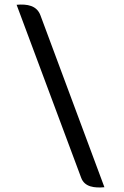

<svg xmlns="http://www.w3.org/2000/svg" viewBox="-20 -721 546 844"><path d="M439 102 158 -653C142 -697 100 -704 53 -700L337 61C352 101 395 106 439 102Z"/></svg>

Font: Mesarto
Style: Regular
Weight: 700
Designer: Mohamed Gaber
Foundry: Kief Type Foundry
Version: Version 2.020